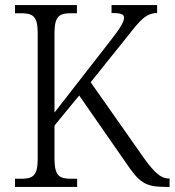

<svg xmlns="http://www.w3.org/2000/svg" viewBox="-20 -734 686 754"><path d="M39 0H283V-32H260C214 -32 194 -42 194 -111V-241L291 -359L473 -97C528 -16 549 0 633 0H646V-33H643C612 -33 586 -56 544 -115L336 -411L478 -588C529 -653 552 -682 597 -683V-714H418V-683C452 -683 467 -679 467 -665C467 -648 455 -627 412 -572L194 -292V-604C194 -672 214 -682 259 -682H282V-714H39V-682H62C107 -682 128 -672 128 -606V-108C128 -42 107 -32 62 -32H39Z"/></svg>

Font: Noto Serif Khmer SemiCondensed Light
Style: Regular
Weight: 300
Width: 4
Designer: Danh Hong and the Monotype Design Team
Foundry: Monotype Imaging Inc.
Version: Version 2.004